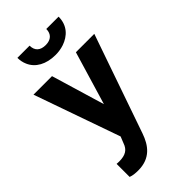

<svg xmlns="http://www.w3.org/2000/svg" viewBox="-288 -823 1114 1114"><g transform="rotate(-45 269.0 -266.0)"><path d="M18 -528 204 1 188 41C175 80 148 98 96 98C89 98 82 97 75 97V204C93 211 113 213 137 213C237 213 281 151 306 79L517 -528H366L268 -200L170 -528ZM103 -745C103 -724 107 -704 115 -686C138 -632 195 -600 272 -600C297 -600 320 -604 341 -611C396 -630 441 -672 441 -745H340C340 -704 315 -681 272 -681C229 -681 203 -702 203 -745Z"/></g></svg>

Font: Asimov Pro
Style: Bd
Weight: 700
Designer: Google
Version: Version 2.000980; 2014